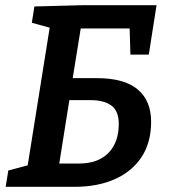

<svg xmlns="http://www.w3.org/2000/svg" viewBox="-20 -722 657 742"><path d="M2 0 12 -63 87 -83 172 -615 103 -634 113 -697 302 -702H585L555 -511H484L481 -612H292L261 -420H355Q460 -420 512 -376.5Q564 -333 564 -251Q564 -171 527 -115Q490 -59 423.5 -29.5Q357 0 268 0ZM330 -335H248L209 -90H285Q359 -90 399 -131Q439 -172 439 -243Q439 -293 410.5 -314Q382 -335 330 -335Z"/></svg>

Font: Bitter SemiBold
Style: Italic
Weight: 600
Italic angle: -9°
Designer: Sol Matas, and Bitter project Authors
Foundry: Sol Matas
Version: Version 2.001